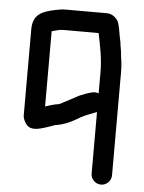

<svg xmlns="http://www.w3.org/2000/svg" viewBox="-50 -531 564 750"><g transform="rotate(5 232.0 -155.5)"><path d="M130 -106V-401C144 -404 158 -410 173 -410H314V-407C323 -362 334 -313 334 -259V-175C325 -179 315 -179 306 -176C289 -172 274 -166 258 -159C240 -150 219 -137 201 -129C194 -124 182 -118 171 -118C157 -115 143 -110 130 -106ZM374 179C396 179 414 161 414 139V-259C414 -285 413 -300 409 -324L406 -351C405 -357 404 -363 403 -368L401 -384C395 -406 393 -434 386 -456C380 -473 361 -490 339 -490H173C164 -490 156 -489 149 -487L137 -485C86 -474 50 -461 50 -401V-64C50 -55 54 -44 62 -32C84 0 132 -23 162 -32C168 -34 175 -38 183 -38C188 -39 194 -41 200 -42C228 -50 249 -62 272 -76C290 -86 312 -93 331 -101C332 -101 333 -101 334 -102V139C334 161 352 179 374 179Z"/></g></svg>

Font: Electronic
Style: ExBd
Weight: 800
Version: Version 1.011